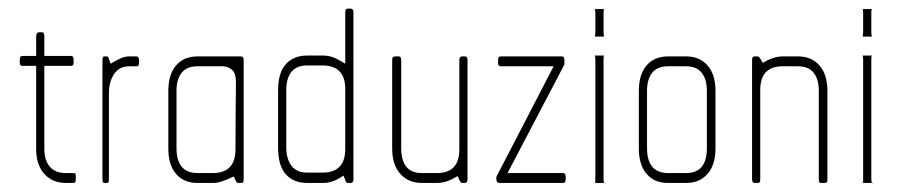

<svg xmlns="http://www.w3.org/2000/svg" viewBox="-20 -425 2090 446"><path d="M150 0H133Q102 0 83 -21Q64 -42 64 -79V-272H32Q26 -272 26 -279V-287Q26 -295 32 -295H64V-340Q64 -350 71 -350H78Q83 -350 83 -340V-295H145Q151 -295 151 -287V-279Q151 -272 145 -272H83V-79Q83 -53 95.5 -38Q108 -23 133 -23H150Q154 -23 155 -22Q156 -21 156 -16V-7Q156 0 150 0Z M298 -271H280Q257 -271 245 -253Q233 -235 233 -209V-9Q233 -2 231.5 -1Q230 0 228 0H222Q218 0 218 -9V-286Q218 -294 222 -294H228Q231 -294 232 -291Q233 -288 237 -277Q254 -287 262.5 -290.5Q271 -294 281 -294H298Q299 -294 301 -292Q303 -290 303 -286V-279Q303 -271 298 -271Z M539 0H533Q531 0 529.5 -2Q528 -4 523 -15Q506 -7 495 -3.5Q484 0 475 0H439Q407 0 389 -21Q371 -42 371 -80V-214Q371 -252 389 -273Q407 -294 439 -294H539Q546 -294 546 -286V-9Q546 -3 544.5 -1.5Q543 0 539 0ZM526 -251Q521 -268 500 -271H439Q414 -271 402 -256Q390 -241 390 -214V-81Q390 -23 439 -23H474Q527 -23 527 -78Q527 -148 527.5 -180Q528 -212 528 -224Q528 -231 528 -237.5Q528 -244 526 -251Z M794 0H788Q785 0 783.5 -3Q782 -6 778 -17Q761 -6 750.5 -3Q740 0 730 0H694Q662 0 644 -20Q626 -40 626 -82V-216Q626 -256 644 -276Q662 -296 694 -296H730Q740 -296 750.5 -293Q761 -290 782 -277V-397Q782 -405 788 -405H794Q801 -405 801 -397V-8Q801 0 794 0ZM782 -218Q782 -273 729 -273H694Q669 -273 657 -258Q645 -243 645 -216V-83Q645 -56 657 -40Q669 -24 694 -24H729Q782 -24 782 -79Z M1060 0H1054Q1052 0 1050 -2Q1048 -4 1043 -16Q1028 -7 1017 -3.5Q1006 0 995 0H960Q929 0 910 -21Q891 -42 891 -80V-286Q891 -294 898 -294H906Q912 -294 912 -286V-81Q912 -23 960 -23H995Q1047 -23 1047 -78V-286Q1047 -294 1054 -294H1060Q1066 -294 1066 -286V-9Q1066 0 1060 0Z M1288 0H1141Q1133 0 1133 -8V-14Q1133 -15 1136 -20L1266 -271H1143Q1137 -271 1137 -279V-286Q1137 -294 1143 -294H1285Q1291 -294 1291 -286V-279Q1291 -275 1291 -275L1159 -23H1288Q1294 -23 1294 -15V-8Q1294 0 1288 0Z M1383 -404Q1382 -401 1382 -396V-349Q1382 -347 1382.5 -344.5Q1383 -342 1383 -340H1362Q1362 -342 1362.5 -344.5Q1363 -347 1363 -349V-396Q1363 -398 1362.5 -400Q1362 -402 1362 -404ZM1383 -296Q1382 -294 1382 -288V-8Q1382 -6 1382.5 -4Q1383 -2 1383 0Q1384 0 1385 1Q1386 2 1386 0H1362L1363 -4V-8V-288Q1363 -290 1362.5 -292Q1362 -294 1362 -296Z M1574 0H1532Q1500 0 1482 -21Q1464 -42 1464 -80V-214Q1464 -252 1482 -273Q1500 -294 1532 -294H1574Q1605 -294 1623.5 -273Q1642 -252 1642 -214V-80Q1642 -42 1623.5 -21Q1605 0 1574 0ZM1622 -214Q1622 -241 1610 -256Q1598 -271 1574 -271H1532Q1507 -271 1495 -256Q1483 -241 1483 -214V-81Q1483 -23 1532 -23H1574Q1622 -23 1622 -81Z M1895 0H1888Q1885 0 1883.5 -1.5Q1882 -3 1882 -9V-214Q1882 -241 1870 -256Q1858 -271 1834 -271H1798Q1746 -271 1746 -216V-9Q1746 -3 1744.5 -1.5Q1743 0 1740 0H1733Q1727 0 1727 -9V-286Q1727 -294 1733 -294H1740Q1741 -294 1743.5 -292Q1746 -290 1752 -279Q1777 -294 1798 -294H1834Q1865 -294 1883.5 -273Q1902 -252 1902 -214V-9Q1902 -3 1900.5 -1.5Q1899 0 1895 0Z M2005 -404Q2004 -401 2004 -396V-349Q2004 -347 2004.5 -344.5Q2005 -342 2005 -340H1984Q1984 -342 1984.5 -344.5Q1985 -347 1985 -349V-396Q1985 -398 1984.5 -400Q1984 -402 1984 -404ZM2005 -296Q2004 -294 2004 -288V-8Q2004 -6 2004.5 -4Q2005 -2 2005 0Q2006 0 2007 1Q2008 2 2008 0H1984L1985 -4V-8V-288Q1985 -290 1984.5 -292Q1984 -294 1984 -296Z"/></svg>

Font: Chathura Light
Style: Regular
Weight: 300
Designer: Appaji Ambarisha Darbha
Foundry: Aditya Fonts
Version: Version 1.002 2016